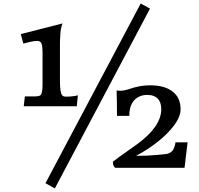

<svg xmlns="http://www.w3.org/2000/svg" viewBox="-20 -948 1123 1082"><path d="M772.9 -928.2 812.5 -906.7Q822.3 -900.9 825.2 -899.4L289.1 113.8L236.3 84.5ZM637.2 -438.5Q648.9 -436.5 660.2 -436.5Q677.7 -436.5 699.5 -443.6Q721.2 -450.7 733.2 -454.1Q745.1 -457.5 759.3 -460.4Q792.5 -467.3 827.6 -467.3Q862.8 -467.3 893.8 -459.7Q924.8 -452.1 948.2 -435.5Q997.6 -400.9 997.6 -331.1Q997.6 -282.2 944.3 -220.7Q885.3 -151.9 784.2 -90.8Q760.3 -76.7 746.6 -69.8Q815.9 -69.8 856.9 -74.2L920.4 -80.6Q941.9 -85.4 952.9 -100.1Q963.9 -114.7 969.2 -146H1037.1L1020 -2.4H628.9Q616.2 -12.2 616.2 -36.6Q630.4 -47.9 647.5 -60.5L753.9 -136.2Q888.7 -235.4 888.7 -332.5Q888.7 -392.6 842.8 -408.2Q829.6 -413.1 807.6 -413.1Q785.6 -413.1 765.6 -404.1Q745.6 -395 732.9 -378.9Q708.5 -348.6 708.5 -294.9H639.2Q639.2 -338.9 638.7 -365.2Q637.2 -409.2 637.2 -438.5ZM120.1 -404.8H169.4Q204.1 -403.8 210.4 -413.6Q219.7 -426.3 219.7 -475.1V-650.4Q219.7 -687.5 213.9 -702.4Q208 -717.3 189.7 -717.3Q171.4 -717.3 151.4 -712.2Q131.3 -707 111.3 -702.6L97.2 -755.9L332 -815.9Q321.8 -786.6 320.3 -759.8L318.4 -723.6Q317.9 -715.3 317.9 -709.5V-488.3Q317.9 -424.8 331.1 -410.2Q336.9 -403.3 352.5 -403.3Q387.7 -403.3 418.9 -410.6L412.6 -349.1H113.8Z"/></svg>

Font: HeadlandOne
Style: Regular
Weight: 400
Designer: Gary Lonergan
Foundry: Sorkin Type Co.
Version: Version 1.002